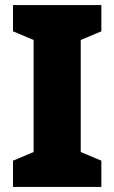

<svg xmlns="http://www.w3.org/2000/svg" viewBox="-20 -734 448 754"><path d="M378 0V-103L297 -137V-577L378 -611V-714H31V-611L112 -577V-137L31 -103V0Z"/></svg>

Font: Noto Sans Thai Looped SemiCondensed Black
Style: Regular
Weight: 900
Width: 4
Designer: Sasikarn Vongin, Ben Mitchell
Foundry: The Fontpad Ltd
Version: Version 1.001